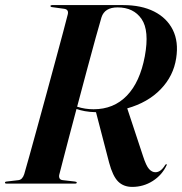

<svg xmlns="http://www.w3.org/2000/svg" viewBox="-32 -720 715 753"><path d="M621.5 -72Q603.5 -33.5 567 -10.2Q530.5 13 486.5 13Q452.5 13 431.2 -8.2Q410 -29.5 396 -82L344.5 -280Q319.5 -280.5 301 -284Q282.5 -287.5 268 -292.5Q253 -235.5 239.2 -184Q225.5 -132.5 215.5 -93.2Q205.5 -54 200.5 -35Q198.5 -27 201.5 -20.8Q204.5 -14.5 214 -13.5L262 -8Q269 -7 269 -4Q269 0 263 0H-7Q-12.5 0 -12.5 -3.5Q-12.5 -7.5 -6.5 -8L40.5 -13.5Q56 -15.5 63 -37Q69.5 -59 83 -107.5Q96.5 -156 114 -219.8Q131.5 -283.5 150.2 -352Q169 -420.5 186 -484Q203 -547.5 216 -595.5Q229 -643.5 234 -664.5Q238 -683 219.5 -685.5L172.5 -692Q166 -692.5 166 -696.5Q166 -700 172 -700H451.5Q522.5 -700 572.5 -674.8Q622.5 -649.5 645.8 -602.8Q669 -556 659 -492Q648.5 -422 598.2 -370Q548 -318 467 -295L529 -107.5Q541 -70 552.5 -57.2Q564 -44.5 577.5 -44.5Q598.5 -44.5 615.5 -72.5Q618.5 -77 621 -76Q623 -75.5 621.5 -72ZM366 -652Q358.5 -627 343.2 -571.8Q328 -516.5 308.8 -445.2Q289.5 -374 270.5 -301.5Q301.5 -291.5 335 -291.5Q414 -291.5 465.5 -344.8Q517 -398 536 -499.5Q554.5 -600 523.2 -645.5Q492 -691 429 -691Q378.5 -691 366 -652Z"/></svg>

Font: Fraunces 144pt SemiBold
Style: Italic
Weight: 600
Italic angle: -16°
Version: Version 1.000;[0bf87f6ff]